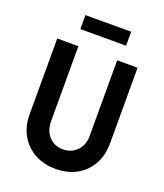

<svg xmlns="http://www.w3.org/2000/svg" viewBox="-146 -886 848 995"><g transform="rotate(20 278.0 -388.0)"><path d="M277.8 13.2Q213.9 13.2 163.9 -13.9Q113.9 -41 85.1 -90.3Q56.2 -139.6 56.2 -206.9V-625H172.9V-212.5Q172.9 -159 202.8 -127.1Q232.6 -95.1 279.9 -95.1Q325.7 -95.1 356.2 -126Q386.8 -156.9 386.8 -208.3V-625H499.3V-209Q499.3 -141 470.8 -91Q442.4 -41 392.7 -13.9Q343.1 13.2 277.8 13.2ZM152.1 -711.8V-788.9H404.2V-711.8Z"/></g></svg>

Font: Afacad SemiBold
Style: Regular
Weight: 600
Designer: Kristian Moeller
Foundry: Dicotype
Version: Version 1.000